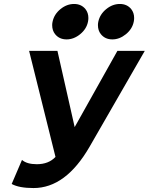

<svg xmlns="http://www.w3.org/2000/svg" viewBox="-20 -931 746 963"><path d="M148.4 12.2Q75.7 12.2 38.6 -8.3L90.3 -128.9Q114.7 -107.4 164.6 -107.4Q224.1 -107.4 258.3 -144L126 -675.8H268.1L354.5 -293.5L568.8 -675.8H706.1L429.2 -194.8Q309.6 12.2 148.4 12.2ZM543.5 -733.4Q506.8 -733.4 485.8 -759.8Q471.2 -777.8 471.2 -805.2Q471.2 -813.5 473.1 -822.3Q481 -859.4 512.7 -885.3Q544.4 -911.1 581.1 -911.1Q617.2 -911.1 638.2 -885.3Q652.8 -866.7 652.8 -840.8Q652.8 -831.5 650.9 -822.3Q643.6 -785.6 611.6 -759.5Q579.6 -733.4 543.5 -733.4ZM314 -733.4Q277.3 -733.4 256.3 -759.8Q241.7 -777.8 241.7 -805.2Q241.7 -813.5 243.7 -822.3Q251.5 -859.4 283.2 -885.3Q314.9 -911.1 351.6 -911.1Q387.7 -911.1 408.7 -885.3Q423.3 -866.7 423.3 -840.8Q423.3 -831.5 421.4 -822.3Q414.1 -785.6 382.1 -759.5Q350.1 -733.4 314 -733.4Z"/></svg>

Font: Cadman
Style: Bold Italic
Weight: 700
Italic angle: -12°
Designer: Paul James MIller
Foundry: High-Logic / Made with FontCreator
Version: Version 2.114;March 28, 2021;FontCreator 13.0.0.2683 64-bit